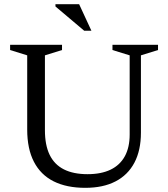

<svg xmlns="http://www.w3.org/2000/svg" viewBox="-20 -891 808 921"><path d="M602 -245.5V-625.5L519.5 -651V-676H738V-651L656 -625.5V-255Q656 -170 624.8 -110.8Q593.5 -51.5 534 -20.8Q474.5 10 389 10Q299.5 10 237.2 -21.2Q175 -52.5 142.8 -114.8Q110.5 -177 110.5 -269.5V-625.5L28.5 -651V-676H277.5V-651L195.5 -625.5V-266Q195.5 -195 218.2 -148.2Q241 -101.5 286.5 -78.5Q332 -55.5 400 -55.5Q465.5 -55.5 510.5 -77.2Q555.5 -99 578.8 -141.5Q602 -184 602 -245.5ZM418.5 -743.5H384L246 -860V-871H359.5Z"/></svg>

Font: Newsreader 16pt 16pt
Style: Regular
Weight: 400
Version: Version 1.003